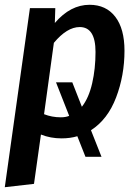

<svg xmlns="http://www.w3.org/2000/svg" viewBox="-22 -563 572 802"><path d="M358 -19 402 92H335L301 6Q271 15 235 15Q189 15 149 -1L120 205L-2 219L103 -529H209L207 -467Q272 -543 352 -543Q421 -543 459.5 -493Q498 -443 498 -351Q498 -248 463 -156Q428 -64 358 -19ZM267 -79 212 -219H280L320 -117Q349 -154 363 -215Q377 -276 377 -346Q377 -450 311 -450Q258 -450 203 -384L162 -86Q195 -73 232 -73Q252 -73 267 -79Z"/></svg>

Font: Fira Sans Condensed Medium
Style: Italic
Weight: 500
Width: 3
Italic angle: -8°
Designer: bBox Type GmbH & Carrois Corporate GbR & Edenspiekermann AG
Foundry: bBox Type GmbH & Carrois Corporate GbR & Edenspiekermann AG
Version: Version 4.301